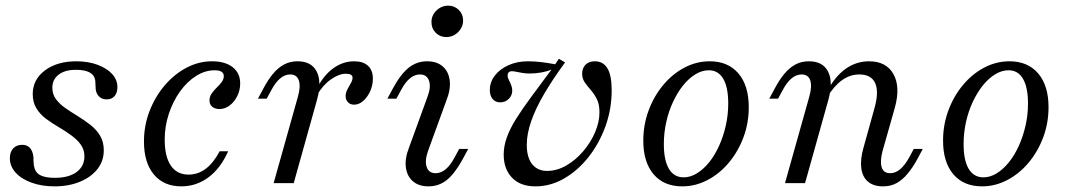

<svg xmlns="http://www.w3.org/2000/svg" viewBox="-20 -640 3737 671"><path d="M170.2 11.3Q125.8 11.3 90.3 -1.6Q54.8 -14.5 34.7 -36.7Q14.5 -58.9 14.5 -87.1Q14.5 -108.9 26.2 -121.4Q37.9 -133.9 57.3 -133.9Q75 -133.9 84.7 -123Q94.4 -112.1 96.8 -91.9Q96.8 -85.5 97.2 -76.2Q97.6 -66.9 98.4 -61.3Q102.4 -37.9 119.8 -28.2Q137.1 -18.5 171.8 -18.5Q220.2 -18.5 247.6 -38.7Q275 -58.9 275 -93.5Q275 -117.7 261.7 -135.5Q248.4 -153.2 228.2 -167.7Q208.1 -182.3 184.7 -196Q161.3 -209.7 140.7 -225Q120.2 -240.3 107.3 -261.3Q94.4 -282.3 94.4 -311.3Q94.4 -362.1 137.1 -394Q179.8 -425.8 246.8 -425.8Q287.9 -425.8 320.6 -413.7Q353.2 -401.6 371.8 -381.5Q390.3 -361.3 390.3 -335.5Q390.3 -316.1 380.6 -304.4Q371 -292.7 352.4 -292.7Q337.1 -292.7 327 -302Q316.9 -311.3 314.5 -327.4Q313.7 -335.5 313.7 -344Q313.7 -352.4 312.9 -358.1Q310.5 -377.4 293.5 -386.7Q276.6 -396 245.2 -396Q206.5 -396 184.7 -379Q162.9 -362.1 162.9 -333.1Q162.9 -310.5 175.8 -293.1Q188.7 -275.8 209.3 -261.7Q229.8 -247.6 252.8 -233.5Q275.8 -219.4 296.4 -203.2Q316.9 -187.1 329.8 -165.7Q342.7 -144.4 342.7 -114.5Q342.7 -77.4 320.6 -49.2Q298.4 -21 259.3 -4.8Q220.2 11.3 170.2 11.3Z M613.7 11.3Q552.4 11.3 517.7 -30.2Q483.1 -71.8 483.1 -145.2Q483.1 -200.8 502.4 -251.2Q521.8 -301.6 555.2 -341.1Q588.7 -380.6 631.5 -403.2Q674.2 -425.8 721 -425.8Q766.9 -425.8 793.1 -405.2Q819.4 -384.7 819.4 -348.4Q819.4 -325 809.3 -304.4Q799.2 -283.9 782.7 -271.4Q766.1 -258.9 746.8 -258.9Q731.5 -258.9 721.8 -266.9Q712.1 -275 712.1 -288.7Q712.1 -302.4 719.8 -313.3Q727.4 -324.2 737.5 -333.9Q747.6 -343.5 754.8 -353.2Q762.1 -362.9 762.1 -374.2Q762.1 -394.4 729.8 -394.4Q696.8 -394.4 665.3 -374.6Q633.9 -354.8 609.3 -320.6Q584.7 -286.3 570.2 -242.7Q555.6 -199.2 555.6 -152.4Q555.6 -92.7 577 -61.3Q598.4 -29.8 638.7 -29.8Q671.8 -29.8 698.8 -50Q725.8 -70.2 747.6 -111.3H777.4Q750.8 -51.6 708.5 -20.2Q666.1 11.3 613.7 11.3Z M936.3 0 1021 -301.6Q1031.5 -338.7 1024.2 -359.3Q1016.9 -379.8 994.4 -379.8Q975.8 -379.8 959.3 -366.1Q942.7 -352.4 928.2 -325L912.1 -295.2H881.5L900 -329.8Q916.1 -360.5 933.9 -381.9Q951.6 -403.2 972.6 -414.5Q993.5 -425.8 1019.4 -425.8Q1053.2 -425.8 1072.2 -408.9Q1091.1 -391.9 1095.2 -361.7Q1099.2 -331.5 1087.9 -291.1L1006.5 0ZM1217.7 -274.2Q1204 -274.2 1196 -282.7Q1187.9 -291.1 1187.9 -304Q1187.9 -316.1 1194 -327.4Q1200 -338.7 1206 -349.2Q1212.1 -359.7 1212.1 -368.5Q1212.1 -382.3 1188.7 -382.3Q1164.5 -382.3 1135.9 -362.1Q1107.3 -341.9 1087.9 -307.3L1088.7 -333.1Q1112.1 -378.2 1145.6 -402Q1179 -425.8 1217.7 -425.8Q1249.2 -425.8 1266.1 -410.1Q1283.1 -394.4 1283.1 -365.3Q1283.1 -341.9 1273.8 -321.4Q1264.5 -300.8 1249.6 -287.5Q1234.7 -274.2 1217.7 -274.2Z M1477.4 11.3Q1443.5 11.3 1423 -6.5Q1402.4 -24.2 1398.4 -55.2Q1394.4 -86.3 1409.7 -125L1473.4 -300Q1487.1 -335.5 1479.4 -357.7Q1471.8 -379.8 1447.6 -379.8Q1429 -379.8 1412.5 -366.1Q1396 -352.4 1381.5 -325L1365.3 -295.2H1333.9L1352.4 -329.8Q1379.8 -380.6 1408.1 -403.2Q1436.3 -425.8 1472.6 -425.8Q1506.5 -425.8 1527 -408.1Q1547.6 -390.3 1551.6 -359.3Q1555.6 -328.2 1540.3 -289.5L1476.6 -114.5Q1463.7 -79 1471 -56.9Q1478.2 -34.7 1502.4 -34.7Q1539.5 -34.7 1568.5 -89.5L1584.7 -119.4H1616.1L1597.6 -84.7Q1569.4 -33.1 1541.5 -10.9Q1513.7 11.3 1477.4 11.3ZM1539.5 -510.5Q1517.7 -510.5 1502.8 -525.4Q1487.9 -540.3 1487.9 -562.9Q1487.9 -586.3 1505.2 -603.2Q1522.6 -620.2 1546.8 -620.2Q1568.5 -620.2 1583.5 -605.2Q1598.4 -590.3 1598.4 -568.5Q1598.4 -545.2 1581 -527.8Q1563.7 -510.5 1539.5 -510.5Z M1851.6 11.3Q1798.4 11.3 1769.4 -19Q1740.3 -49.2 1740.3 -100Q1740.3 -129 1751.2 -159.7Q1762.1 -190.3 1783.9 -225Q1805.6 -259.7 1836.7 -301.6Q1867.7 -343.5 1907.3 -396.8Q1891.9 -390.3 1871.8 -386.7Q1851.6 -383.1 1831.5 -383.1Q1817.7 -383.1 1805.6 -385.1Q1793.5 -387.1 1784.3 -389.1Q1775 -391.1 1769.4 -391.1Q1761.3 -391.1 1757.7 -387.1Q1754 -383.1 1754 -376.6Q1754 -368.5 1758.5 -360.1Q1762.9 -351.6 1766.5 -342.3Q1770.2 -333.1 1770.2 -323.4Q1770.2 -306.5 1758.1 -294.4Q1746 -282.3 1728.2 -282.3Q1711.3 -282.3 1701.6 -294Q1691.9 -305.6 1691.9 -325.8Q1691.9 -353.2 1709.3 -375.8Q1726.6 -398.4 1756.9 -412.1Q1787.1 -425.8 1825 -425.8Q1847.6 -425.8 1871.4 -423Q1895.2 -420.2 1920.2 -415.3L1933.1 -434.7L1954.8 -421.8Q1912.1 -363.7 1882.3 -312.9Q1852.4 -262.1 1836.7 -217.3Q1821 -172.6 1821 -133.9Q1821 -89.5 1839.9 -66.1Q1858.9 -42.7 1891.9 -42.7Q1926.6 -42.7 1959.3 -61.7Q1991.9 -80.6 2018.1 -111.3Q2044.4 -141.9 2059.7 -177.8Q2075 -213.7 2075 -247.6Q2075 -275.8 2065.7 -294Q2056.5 -312.1 2044.4 -325.8Q2032.3 -339.5 2023.4 -352.4Q2014.5 -365.3 2014.5 -383.1Q2014.5 -401.6 2026.2 -413.7Q2037.9 -425.8 2058.9 -425.8Q2087.9 -425.8 2102.8 -401.2Q2117.7 -376.6 2117.7 -324.2Q2117.7 -258.9 2096 -198.8Q2074.2 -138.7 2037.1 -91.5Q2000 -44.4 1952 -16.5Q1904 11.3 1851.6 11.3Z M2364.5 11.3Q2300 11.3 2264.1 -31Q2228.2 -73.4 2228.2 -148.4Q2228.2 -204 2246.8 -254Q2265.3 -304 2297.6 -342.7Q2329.8 -381.5 2371.8 -403.6Q2413.7 -425.8 2460.5 -425.8Q2524.2 -425.8 2560.5 -383.5Q2596.8 -341.1 2596.8 -265.3Q2596.8 -209.7 2578.2 -160.1Q2559.7 -110.5 2527.4 -71.8Q2495.2 -33.1 2452.8 -10.9Q2410.5 11.3 2364.5 11.3ZM2369.4 -20.2Q2392.7 -20.2 2415.7 -34.3Q2438.7 -48.4 2458.5 -73Q2478.2 -97.6 2493.1 -130.6Q2508.1 -163.7 2516.5 -201.2Q2525 -238.7 2525 -278.2Q2525 -334.7 2507.7 -364.5Q2490.3 -394.4 2457.3 -394.4Q2433.1 -394.4 2410.1 -380.2Q2387.1 -366.1 2367.3 -341.5Q2347.6 -316.9 2332.3 -284.3Q2316.9 -251.6 2308.5 -213.7Q2300 -175.8 2300 -136.3Q2300 -79.8 2317.7 -50Q2335.5 -20.2 2369.4 -20.2Z M3066.1 11.3Q3032.3 11.3 3012.9 -5.6Q2993.5 -22.6 2989.9 -53.2Q2986.3 -83.9 2997.6 -123.4L3035.5 -259.7Q3052.4 -318.5 3038.7 -349.2Q3025 -379.8 2983.1 -379.8Q2950.8 -379.8 2922.6 -359.7Q2894.4 -339.5 2870.2 -299.2V-320.2Q2898.4 -373.4 2935.5 -399.6Q2972.6 -425.8 3016.9 -425.8Q3077.4 -425.8 3102.4 -381Q3127.4 -336.3 3107.3 -263.7L3064.5 -112.9Q3054.8 -76.6 3061.3 -55.6Q3067.7 -34.7 3091.1 -34.7Q3109.7 -34.7 3126.2 -48.8Q3142.7 -62.9 3157.3 -89.5L3173.4 -119.4H3204.8L3186.3 -84.7Q3170.2 -54.8 3152 -33.1Q3133.9 -11.3 3113.3 0Q3092.7 11.3 3066.1 11.3ZM2723.4 0 2808.1 -301.6Q2818.5 -337.9 2811.7 -358.9Q2804.8 -379.8 2781.5 -379.8Q2762.9 -379.8 2746.4 -366.1Q2729.8 -352.4 2715.3 -325L2699.2 -295.2H2668.5L2687.1 -329.8Q2703.2 -360.5 2721 -381.9Q2738.7 -403.2 2759.7 -414.5Q2780.6 -425.8 2806.5 -425.8Q2840.3 -425.8 2859.3 -408.9Q2878.2 -391.9 2882.3 -361.7Q2886.3 -331.5 2875 -291.1L2793.5 0Z M3412.1 11.3Q3347.6 11.3 3311.7 -31Q3275.8 -73.4 3275.8 -148.4Q3275.8 -204 3294.4 -254Q3312.9 -304 3345.2 -342.7Q3377.4 -381.5 3419.4 -403.6Q3461.3 -425.8 3508.1 -425.8Q3571.8 -425.8 3608.1 -383.5Q3644.4 -341.1 3644.4 -265.3Q3644.4 -209.7 3625.8 -160.1Q3607.3 -110.5 3575 -71.8Q3542.7 -33.1 3500.4 -10.9Q3458.1 11.3 3412.1 11.3ZM3416.9 -20.2Q3440.3 -20.2 3463.3 -34.3Q3486.3 -48.4 3506 -73Q3525.8 -97.6 3540.7 -130.6Q3555.6 -163.7 3564.1 -201.2Q3572.6 -238.7 3572.6 -278.2Q3572.6 -334.7 3555.2 -364.5Q3537.9 -394.4 3504.8 -394.4Q3480.6 -394.4 3457.7 -380.2Q3434.7 -366.1 3414.9 -341.5Q3395.2 -316.9 3379.8 -284.3Q3364.5 -251.6 3356 -213.7Q3347.6 -175.8 3347.6 -136.3Q3347.6 -79.8 3365.3 -50Q3383.1 -20.2 3416.9 -20.2Z"/></svg>

Font: Playfair 5pt SemiExpanded Light 12pt
Style: Italic
Weight: 300
Italic angle: -15.6°
Version: Version 2.000;gftools[0.9.28]